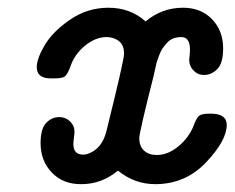

<svg xmlns="http://www.w3.org/2000/svg" viewBox="-20 -468 601 492"><path d="M74.2 -295.9Q74.2 -317.9 94.7 -352.5Q115.2 -387.2 159.7 -417.7Q204.1 -448.2 257.8 -448.2Q314 -448.2 353 -413.1Q395 -448.2 449.2 -448.2Q495.1 -448.2 523.4 -418.7Q551.8 -389.2 551.8 -344.2Q551.8 -306.2 536.9 -291Q522 -275.9 502.9 -275.9Q486.8 -275.9 475.8 -287.4Q464.8 -298.8 464.8 -314.9Q464.8 -315.9 465.8 -325Q466.8 -334 466.8 -340.8Q466.8 -373 444.8 -373Q433.6 -373 424.3 -369.6Q415 -366.2 408 -358.2Q400.9 -350.1 396.5 -344Q392.1 -337.9 387.5 -325.4Q382.8 -313 381.3 -307.4Q379.9 -301.8 377 -288.8Q374 -275.9 374 -274.9Q336.9 -128.9 336.9 -113.8Q336.9 -93.8 348.9 -82.3Q360.8 -70.8 381.8 -70.8Q410.6 -70.8 437.7 -93.5Q464.8 -116.2 476.1 -146Q483.9 -167 491 -171.9Q498 -176.8 519 -176.8H520Q561 -176.8 561 -147.9Q561 -107.9 508.1 -52Q455.1 3.9 377.9 3.9Q324.7 3.9 282.2 -30.8Q240.7 3.9 188.5 3.9Q188 3.9 187 3.9Q141.1 3.9 112.5 -26.1Q84 -56.2 84 -101.1Q84 -138.2 98.4 -153.1Q112.8 -168 131.8 -168Q147.9 -168 159.4 -157Q170.9 -146 170.9 -129.9Q170.9 -126 169.4 -115Q168 -104 168 -99.1Q168 -72.3 191.9 -71.8Q200.7 -71.8 206.1 -74.2Q242.2 -87.4 252.9 -132.8Q297.9 -314 297.9 -330.1Q297.9 -353 284.4 -363Q271 -373 252.9 -373Q225.1 -373 198 -351.1Q170.9 -329.1 160.2 -296.9Q152.3 -275.9 145.3 -271.5Q138.2 -267.1 119.1 -267.1H109.9Q74.2 -267.1 74.2 -295.9Z"/></svg>

Font: CMU Typewriter Text
Style: BoldItalic
Weight: 700
Italic angle: -14.04°
Version: Version 0.7.0